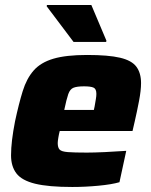

<svg xmlns="http://www.w3.org/2000/svg" viewBox="-20 -737 601 765"><path d="M268 8Q173 8 120 -5Q67 -18 45.5 -46Q24 -74 24 -118Q24 -146 28 -179.5Q32 -213 40 -254Q55 -324 70.5 -374Q86 -424 114 -456Q142 -488 192.5 -503Q243 -518 327 -518Q412 -518 458.5 -507Q505 -496 523.5 -471Q542 -446 542 -406Q542 -377 534 -335Q526 -293 517 -254L508 -215H218Q215 -204 212.5 -189Q210 -174 210 -167Q210 -149 217.5 -141Q225 -133 250 -131Q275 -129 326 -129Q354 -129 397.5 -131Q441 -133 483 -136L456 -11Q425 -2 372 3Q319 8 268 8ZM236 -299H354L357 -313Q360 -331 362 -342.5Q364 -354 364 -363Q364 -383 352.5 -388Q341 -393 315 -393Q287 -393 273 -387.5Q259 -382 252 -362Q245 -342 236 -299ZM273 -570 166 -712 167 -717H344L404 -575L403 -570Z"/></svg>

Font: Saira ExtraBold
Style: Italic
Weight: 800
Italic angle: -12°
Designer: Hector Gatti with collaboration of the Omnibus-Type team
Foundry: Omnibus-Type
Version: Version 1.100; ttfautohint (v1.8.3)